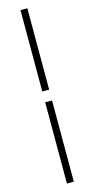

<svg xmlns="http://www.w3.org/2000/svg" viewBox="-164 -869 581 1185"><g transform="rotate(-15 127.0 -277.0)"><path d="M105 -311H149V-831H105ZM105 277H149V-242H105Z"/></g></svg>

Font: Noto Sans SC Light
Style: Regular
Weight: 300
Designer: Ryoko NISHIZUKA 西塚涼子 (kana, bopomofo & ideographs); Paul D. Hunt (Latin, Greek & Cyrillic); Sandoll Communications 산돌커뮤니
Foundry: Adobe
Version: Version 2.004;hotconv 1.0.118;makeotfexe 2.5.65603